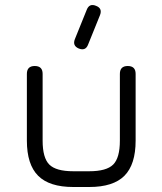

<svg xmlns="http://www.w3.org/2000/svg" viewBox="-20 -748 650 768"><path d="M295 -554Q269 -565 279.5 -591.5L327 -709Q337.5 -736 364.5 -724.5Q390.5 -714.5 380 -687.5L332.5 -570Q322.5 -543 295 -554ZM87.5 -185.5V-452.5Q87.5 -484 119 -484Q150.5 -484 150.5 -452.5V-185.5Q150.5 -116.5 177.2 -89.8Q204 -63 273 -63H337Q406 -63 432.8 -89.8Q459.5 -116.5 459.5 -185.5V-452.5Q459.5 -484 491 -484Q522.5 -484 522.5 -452.5V-185.5Q522.5 -90 477.8 -45Q433 0 337 0H273Q177.5 0 132.5 -45Q87.5 -90 87.5 -185.5Z"/></svg>

Font: Jura Light Medium
Style: Regular
Weight: 500
Version: Version 5.106